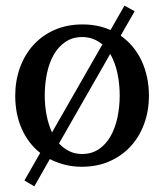

<svg xmlns="http://www.w3.org/2000/svg" viewBox="-20 -581 584 683"><path d="M405.8 -241.2Q405.8 -283.2 397.5 -321.5Q389.2 -359.9 372.1 -389.2L189.9 -70.8Q205.6 -53.7 225.8 -43.5Q246.1 -33.2 272 -33.2Q306.2 -33.2 331.5 -50.3Q356.9 -67.4 373.3 -96.2Q389.6 -125 397.7 -162.6Q405.8 -200.2 405.8 -241.2ZM344.2 -422.9Q330.1 -435.1 312 -442.1Q293.9 -449.2 272.9 -449.2Q238.3 -449.2 212.9 -432.1Q187.5 -415 171.1 -386.2Q154.8 -357.4 147 -319.8Q139.2 -282.2 139.2 -241.2Q139.2 -204.6 145.8 -171.1Q152.3 -137.7 165 -109.9ZM509.8 -240.2Q509.8 -187 492.9 -140.9Q476.1 -94.7 445.1 -60.8Q414.1 -26.9 369.9 -7.3Q325.7 12.2 271 12.2Q238.8 12.2 210.4 4.9Q182.1 -2.4 157.2 -15.1L102.1 82L66.9 61L123 -37.1Q80.1 -70.8 57.1 -123.3Q34.2 -175.8 34.2 -240.2Q34.2 -293.5 50.8 -339.8Q67.4 -386.2 98.6 -420.7Q129.9 -455.1 174.1 -474.6Q218.3 -494.1 273.9 -494.1Q301.8 -494.1 326.4 -489Q351.1 -483.9 373 -474.1L422.9 -561L459 -541L409.2 -454.1Q433.6 -437 452.4 -414.3Q471.2 -391.6 483.9 -364.3Q496.6 -336.9 503.2 -305.7Q509.8 -274.4 509.8 -240.2Z"/></svg>

Font: BabelStone Ogham Pictish
Style: Bold Italic
Weight: 700
Italic angle: -30°
Designer: Andrew West
Foundry: BabelStone
Version: Version 1.02 March 14, 2022